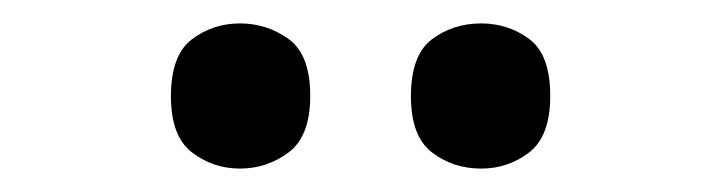

<svg xmlns="http://www.w3.org/2000/svg" viewBox="-20 -770 617 164"><path d="M391 -626Q367 -626 349 -639.8Q331 -653.6 331 -687.7Q331 -723 349 -736.5Q367 -750 391 -750Q414 -750 432 -736.7Q450 -723.4 450 -688Q450 -653.7 432 -639.8Q414 -626 391 -626ZM185 -626Q162 -626 144 -639.8Q126 -653.6 126 -687.7Q126 -723 144 -736.5Q162 -750 185 -750Q208 -750 226.5 -736.7Q245 -723.4 245 -688Q245 -653.7 226.5 -639.8Q208 -626 185 -626Z"/></svg>

Font: Noto Serif Kannada
Style: Regular
Weight: 400
Designer: Universal Thirst, Indian Type Foundry and the Monotype Design Team
Foundry: Monotype Imaging Inc.
Version: Version 2.003